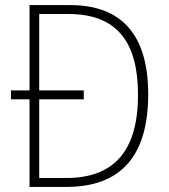

<svg xmlns="http://www.w3.org/2000/svg" viewBox="-20 -734 662 754"><path d="M256 -714H96V-379H23V-344H96V0H241C457 0 562 -124 562 -364C562 -593 461 -714 256 -714ZM249 -679C440 -679 522 -568 522 -362C522 -145 431 -35 240 -35H134V-344H309V-379H134V-679Z"/></svg>

Font: Noto Sans Lao UI SemCond ExtLt
Style: Regular
Weight: 200
Width: 4
Designer: Monotype Design Team
Foundry: Monotype Imaging Inc.
Version: Version 2.000